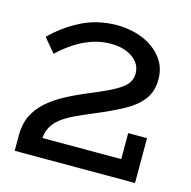

<svg xmlns="http://www.w3.org/2000/svg" viewBox="-96 -729 821 824"><g transform="rotate(15 314.5 -317.0)"><path d="M39.8 0V-83.8H490.7V-199.3H574.4V0ZM556.4 -454Q556.4 -400 527.2 -363.1Q498 -326.2 445.9 -298.5Q393.8 -270.8 325.8 -242.7Q282.5 -224.7 248 -208.3Q213.6 -192 189.5 -173.3Q165.4 -154.6 152.7 -129.8Q139.9 -105 139.9 -70.9H39.8Q39.8 -119.6 57.8 -156.6Q75.8 -193.5 108.5 -222.6Q141.3 -251.6 185.9 -275.5Q230.5 -299.3 283.7 -321.2Q329.7 -340.2 362.3 -355.8Q394.8 -371.3 415.2 -385.8Q435.6 -400.2 445.4 -416.5Q455.3 -432.8 455.3 -453.8Q455.3 -483.1 438.1 -504.6Q421 -526.2 390.5 -538.4Q360.1 -550.6 319.7 -550.6Q278 -550.6 238.3 -537.2Q198.7 -523.8 162.6 -500.3Q126.4 -476.8 93.1 -445.2L41.7 -506.7Q94.8 -560.6 166 -597.3Q237.2 -633.9 325.2 -634.5Q368.2 -634.5 409.4 -623.4Q450.5 -612.3 483.8 -589.3Q517.1 -566.3 536.8 -532.8Q556.4 -499.3 556.4 -454Z"/></g></svg>

Font: BioRhyme ExtraBold
Style: Regular
Weight: 800
Designer: Aoife Mooney
Foundry: Aoife Mooney Type
Version: Version 1.600;gftools[0.9.33]